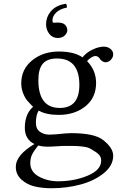

<svg xmlns="http://www.w3.org/2000/svg" viewBox="-20 -764 680 1021"><path d="M402 -312Q402 -453 283 -453Q231 -453 207.5 -425Q184 -397 184 -338Q184 -190 298 -190Q402 -190 402 -312ZM183 10Q159 40 150 59Q141 78 141 103Q141 150 187 175Q233 200 288 200Q375 200 446.5 170Q518 140 518 90Q518 71 506.5 58.5Q495 46 461 27Q454 23 446 20.5Q438 18 427 16.5Q416 15 408 14Q400 13 386 12.5Q372 12 364.5 12Q357 12 339.5 12Q322 12 315 12Q309 12 280 14Q251 16 230 16Q207 16 183 10ZM541 -433Q532 -433 522.5 -439.5Q513 -446 510 -453Q501 -466 487 -466Q477 -466 463.5 -457Q450 -448 443 -439Q491 -390 491 -323Q491 -244 434 -198.5Q377 -153 292 -153Q225 -153 186 -176Q171 -154 171 -111Q171 -78 192.5 -63Q214 -48 244 -48L280 -50Q336 -56 358 -56Q483 -56 529 -19Q582 23 582 64Q582 116 532.5 156.5Q483 197 409 217Q335 237 254 237Q205 237 164.5 227.5Q124 218 94 191Q64 164 64 123Q64 61 163 2Q112 -23 112 -84Q112 -158 156 -196Q137 -215 125 -229Q113 -243 103 -268Q93 -293 93 -321Q93 -396 151 -443Q209 -490 293 -490Q374 -490 419 -459Q439 -485 472.5 -500.5Q506 -516 531 -516Q553 -516 567.5 -504Q582 -492 582 -475Q582 -459 569.5 -446Q557 -433 541 -433ZM287 -562Q259 -562 242 -584Q225 -606 225 -635Q225 -672 248 -701Q277 -737 331 -744Q336 -739 336 -724Q297 -716 278 -696.5Q259 -677 259 -657Q259 -651 259.5 -648Q260 -645 262.5 -644Q265 -643 267 -643Q269 -643 275.5 -643.5Q282 -644 288 -644Q315 -644 326.5 -631.5Q338 -619 338 -603Q338 -589 324.5 -575.5Q311 -562 287 -562Z"/></svg>

Font: Libertinus Mono
Style: Regular
Weight: 400
Designer: Philipp H. Poll
Foundry: Khaled Hosny
Version: Version 6.7